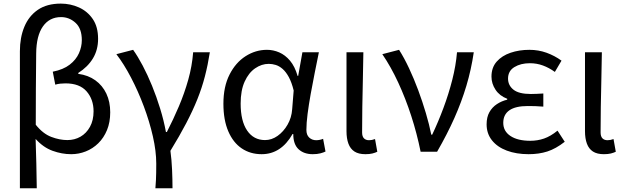

<svg xmlns="http://www.w3.org/2000/svg" viewBox="-20 -829 3416 1049"><path d="M88.7 199.6V-549.1Q88.7 -624 113.1 -682.8Q137.5 -741.7 187 -775.5Q236.4 -809.3 312.3 -809.3Q364.7 -809.3 411.5 -788.3Q458.2 -767.2 487 -724.8Q515.9 -682.5 515.9 -616.8Q515.9 -556.5 487.7 -509.9Q459.4 -463.2 407.7 -430.5V-425.5Q461.9 -418.3 500.9 -390.2Q540 -362.1 561.1 -317.5Q582.2 -272.9 582.2 -215.6Q582.2 -161.1 564.7 -118.5Q547.1 -75.8 517 -46.3Q486.8 -16.8 448.5 -1.7Q410.1 13.4 369.1 13.4Q318.2 13.4 267.5 -5Q216.7 -23.3 174.6 -69.9Q177.3 -0.7 178.5 65.1Q179.7 130.9 180.9 199.6ZM348.2 -63.7Q387.6 -63.7 419.8 -82.2Q452 -100.7 471.6 -136.2Q491.2 -171.7 491.2 -220.9Q491.2 -286 453.1 -329.8Q415 -373.5 337.9 -373.5Q323.7 -373.5 309.6 -372Q295.6 -370.5 281.9 -366.5L268.3 -437.3Q326.1 -448.8 360.8 -475.7Q395.5 -502.6 411.3 -538.1Q427 -573.7 427 -609.6Q427 -673.1 392.7 -704.3Q358.4 -735.6 313.6 -735.6Q250.3 -735.6 214.4 -684.6Q178.5 -633.5 177.7 -536.7Q176.6 -439 176 -342.7Q175.4 -246.5 175.4 -147.4Q214.7 -98.2 260.3 -81Q305.8 -63.7 348.2 -63.7Z M829 199.6Q831.1 174.3 832 155.4Q832.9 136.4 833.3 115.4Q833.7 94.4 833.7 64.7Q833.7 -3.1 815.2 -84.2Q796.7 -165.4 765.7 -248Q734.8 -330.6 696 -404.8Q657.3 -479 615.8 -533L707.3 -556.8Q732.6 -521.5 759.4 -470.9Q786.2 -420.3 810.7 -360.3Q835.2 -300.2 855 -235.8Q874.9 -171.3 886.6 -107.7H891.6Q926.9 -176.3 957.3 -247.8Q987.7 -319.3 1008.6 -393.6Q1029.4 -467.8 1035.3 -543.4H1126.5Q1115.7 -474.4 1099.6 -412.2Q1083.5 -349.9 1058.5 -287.3Q1033.4 -224.7 997.3 -155.7Q961.3 -86.8 911.1 -5Q917.7 43.5 920.1 97.8Q922.5 152.2 922.5 199.6Z M1409.5 13.4Q1347.8 13.4 1300.9 -18.1Q1253.9 -49.7 1227.3 -111.5Q1200.6 -173.3 1200.6 -262.3Q1200.6 -355.7 1234 -421.4Q1267.3 -487.2 1321.8 -522Q1376.2 -556.8 1438.6 -556.8Q1473 -556.8 1505.6 -542.7Q1538.1 -528.7 1564.6 -497.4Q1591 -466 1606 -414.2H1609.1L1632.2 -543.4H1722.2Q1711.2 -489.9 1699.5 -431.1Q1687.7 -372.4 1677.4 -314.9Q1667.1 -257.4 1660.5 -206.8Q1654 -156.3 1654 -119.2Q1654 -91.6 1669.5 -77.3Q1685 -62.9 1707.7 -62.9Q1717 -62.9 1727.1 -65Q1737.2 -67.1 1745.3 -70.5L1758.4 -1.1Q1747.3 4.4 1730 8.9Q1712.8 13.4 1688.7 13.4Q1640.6 13.4 1611.4 -13.5Q1582.2 -40.4 1582.3 -96.9H1578.5Q1515.8 13.4 1409.5 13.4ZM1428.1 -63.7Q1464.3 -63.7 1496.5 -86.5Q1528.8 -109.3 1551 -147.7Q1573.1 -186.1 1576.3 -232.1L1584.5 -334.6Q1573.5 -379.2 1558 -407.7Q1542.5 -436.2 1524.3 -452.1Q1506.1 -468.1 1486.7 -474.1Q1467.3 -480.1 1448.5 -480.1Q1409.2 -480.1 1373.9 -455.7Q1338.6 -431.4 1316.7 -383.3Q1294.8 -335.1 1294.8 -263Q1294.8 -168 1330.2 -115.8Q1365.7 -63.7 1428.1 -63.7Z M1976.3 13.4Q1938.9 13.4 1916.5 -1.2Q1894 -15.9 1883.6 -44.1Q1873.1 -72.3 1873.1 -112.4V-543.4H1965.3Q1964.5 -469.8 1962.5 -393.9Q1960.6 -318 1959.5 -244.8Q1958.4 -171.5 1958.4 -105.8Q1958.4 -83.3 1968.6 -73.1Q1978.7 -62.9 1996.4 -62.9Q2004 -62.9 2011.9 -64.4Q2019.8 -65.9 2029 -69.3L2041.4 0.1Q2029.8 5.7 2014.7 9.5Q1999.6 13.4 1976.3 13.4Z M2278.1 0Q2257.9 -99.9 2226.8 -195.8Q2195.7 -291.6 2155.8 -377.8Q2116 -464 2068.8 -533L2160.3 -556.8Q2188.4 -512.7 2215 -455.8Q2241.7 -398.9 2265 -336.2Q2288.3 -273.4 2306.7 -211.1Q2325.2 -148.8 2336.3 -93.2H2341.3Q2374.4 -162.9 2402.7 -238.9Q2431.1 -314.8 2450.9 -392.5Q2470.7 -470.2 2476.9 -543.4H2568.5Q2554.5 -448.5 2528.1 -360.3Q2501.7 -272.1 2462.6 -184.2Q2423.5 -96.2 2368.1 0Z M2867.9 13.4Q2801 13.4 2749 -6.1Q2697 -25.6 2667.8 -62.4Q2638.6 -99.1 2638.6 -149.6Q2638.6 -188.8 2653.7 -215.9Q2668.9 -243 2694.6 -260Q2720.3 -277 2751.2 -284.4V-289.4Q2709.5 -305.2 2687.4 -338.7Q2665.2 -372.2 2665.2 -410.5Q2665.2 -460.1 2693.8 -492.5Q2722.4 -524.8 2769.5 -540.8Q2816.5 -556.8 2872.4 -556.8Q2921.6 -556.8 2965.9 -540.9Q3010.3 -524.9 3047.8 -497.6L3011.5 -436Q2979.8 -458.9 2946.2 -471.2Q2912.6 -483.6 2875.1 -483.6Q2824.9 -483.6 2790.3 -462.4Q2755.7 -441.2 2755.7 -399.5Q2755.7 -362.5 2785.4 -339Q2815 -315.5 2880.3 -315.5Q2896.5 -315.5 2912.7 -316.3Q2928.9 -317.2 2948.5 -318.2V-246.5Q2924.7 -248.5 2904.4 -249.1Q2884.1 -249.7 2863.5 -249.7Q2796.9 -249.7 2763.3 -226.5Q2729.6 -203.3 2729.6 -157.8Q2729.6 -112.1 2769 -86Q2808.4 -59.8 2877.4 -59.8Q2916.7 -59.8 2952.5 -72.1Q2988.3 -84.5 3026 -115.2L3065.5 -54.4Q3016.6 -16.3 2970.6 -1.4Q2924.6 13.4 2867.9 13.4Z M3279.3 13.4Q3241.9 13.4 3219.5 -1.2Q3197 -15.9 3186.6 -44.1Q3176.1 -72.3 3176.1 -112.4V-543.4H3268.3Q3267.5 -469.8 3265.5 -393.9Q3263.6 -318 3262.5 -244.8Q3261.4 -171.5 3261.4 -105.8Q3261.4 -83.3 3271.6 -73.1Q3281.7 -62.9 3299.4 -62.9Q3307 -62.9 3314.9 -64.4Q3322.8 -65.9 3332 -69.3L3344.4 0.1Q3332.8 5.7 3317.7 9.5Q3302.6 13.4 3279.3 13.4Z"/></svg>

Font: Noto Sans TC
Style: Regular
Weight: 100
Designer: Ryoko NISHIZUKA 西塚涼子 (kana, bopomofo & ideographs); Paul D. Hunt (Latin, Greek & Cyrillic); Sandoll Communications 산돌커뮤니
Foundry: Adobe
Version: Version 2.004;hotconv 1.0.118;makeotfexe 2.5.65603